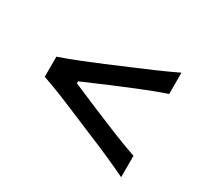

<svg xmlns="http://www.w3.org/2000/svg" viewBox="-110 -708 824 784"><g transform="rotate(30 302.0 -316.5)"><path d="M539.6 -70.3Q489.7 -94.2 442.1 -115.2Q394.5 -136.2 352.5 -153.3L249 -196.8Q208.5 -213.9 161.4 -233.2Q114.3 -252.4 64.5 -269.5V-364.3Q114.3 -381.3 161.6 -400.6Q209 -419.9 249.5 -436.5L353 -480.5Q395 -498 442.4 -518.6Q489.7 -539.1 539.6 -563V-462.9Q484.4 -443.8 426.8 -420.4Q369.1 -397 312 -373L191.4 -321.3V-312L312 -260.7Q368.7 -236.8 426.3 -213.6Q483.9 -190.4 539.6 -170.9Z"/></g></svg>

Font: Pinar DS1 Medium
Style: Regular
Weight: 500
Designer: Amin Abedi
Version: Version 3.000